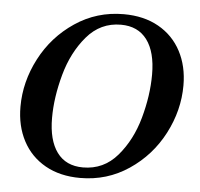

<svg xmlns="http://www.w3.org/2000/svg" viewBox="-51 -732 837 805"><g transform="rotate(5 367.5 -330.0)"><path d="M40 -256Q40 -361 91 -459Q142 -557 233.5 -618.5Q325 -680 438 -680Q523 -680 585 -645Q647 -610 680 -547.5Q713 -485 713 -404Q713 -299 662 -201Q611 -103 519.5 -41.5Q428 20 315 20Q230 20 168 -15Q106 -50 73 -112.5Q40 -175 40 -256ZM578 -438Q578 -533 540 -584Q502 -635 430 -635Q344 -635 286.5 -567.5Q229 -500 202.5 -403.5Q176 -307 176 -221Q176 -127 213.5 -76Q251 -25 323 -25Q410 -25 467.5 -92Q525 -159 551.5 -254.5Q578 -350 578 -438Z"/></g></svg>

Font: Philosopher
Style: Bold Italic
Weight: 700
Italic angle: -10°
Designer: Jovanny Lemonad
Foundry: Jovanny Lemonad
Version: Version 2.000